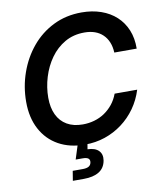

<svg xmlns="http://www.w3.org/2000/svg" viewBox="-99 -818 928 1101"><g transform="rotate(-10 364.5 -268.0)"><path d="M340.8 11.2Q252.4 11.2 187 -25.1Q121.6 -61.5 85.7 -128.9Q49.8 -196.3 49.8 -288.1Q49.8 -376.5 78.4 -457.5Q106.9 -538.6 159.7 -602.1Q212.4 -665.5 286.4 -702.1Q360.4 -738.8 451.2 -738.8Q513.2 -738.8 564.2 -720.9Q615.2 -703.1 651.9 -669.4Q688.5 -635.7 708.3 -587.9Q728 -540 727.1 -479.5H596.7Q595.2 -513.7 584.2 -540.3Q573.2 -566.9 553.7 -585.4Q534.2 -604 507.6 -613.3Q481 -622.6 447.3 -622.6Q383.3 -622.6 333.5 -594Q283.7 -565.4 249.3 -517.1Q214.8 -468.8 196.8 -409.4Q178.7 -350.1 178.7 -289.6Q178.7 -231.9 198.5 -190.4Q218.3 -148.9 256.1 -127Q293.9 -105 347.7 -105Q383.3 -105 415.5 -114.3Q447.8 -123.5 475.1 -141.8Q502.4 -160.2 523.7 -186.5Q544.9 -212.9 557.6 -247.1H689Q670.9 -189 637.2 -141.6Q603.5 -94.2 557.6 -60.1Q511.7 -25.9 456.8 -7.3Q401.9 11.2 340.8 11.2ZM234.9 203.6 244.1 147H302.2Q325.7 147 337.9 139.6Q350.1 132.3 352.5 116.7Q355 101.6 345.5 94Q335.9 86.4 312.5 86.4H272L306.6 -22.5H359.9L356 -0.5L349.1 40Q393.1 41 413.8 62.3Q434.6 83.5 428.7 119.1Q421.4 162.1 387.9 182.9Q354.5 203.6 299.3 203.6Z"/></g></svg>

Font: Inter 28pt SemiBold
Style: Italic
Weight: 600
Italic angle: -9.3988°
Designer: Rasmus Andersson
Foundry: rsms
Version: Version 4.001;git-66647c0bb